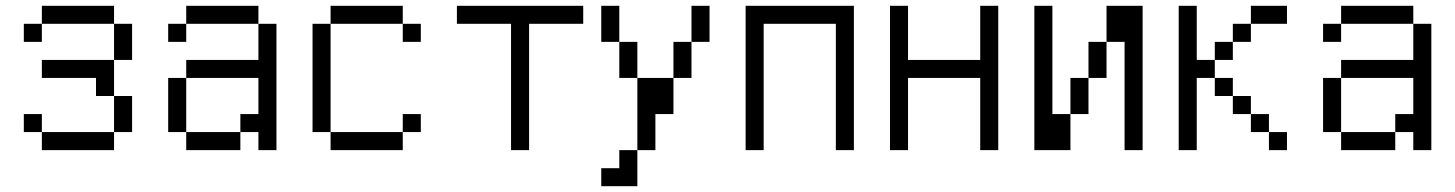

<svg xmlns="http://www.w3.org/2000/svg" viewBox="-20 -520 5040 665"><path d="M125 -62.5V0H375V-62.5ZM125 -62.5V-125H62.5V-62.5ZM375 -62.5H437.5Q437.5 -62.5 437.5 -187.5H375Q375 -187.5 375 -62.5ZM375 -187.5Q375 -187.5 375 -312.5H125V-250H312.5V-187.5ZM375 -312.5H437.5Q437.5 -312.5 437.5 -437.5H375Q375 -437.5 375 -312.5ZM125 -437.5H62.5V-375H125ZM125 -437.5H375V-500H125Z M625 -62.5V0H812.5V-62.5ZM625 -62.5V-250H562.5V-62.5ZM875 -62.5V0H937.5V-437.5H875Q875 -437.5 875 -312.5H625V-250H875Q875 -250 875 -125H812.5V-62.5ZM625 -437.5H562.5V-375H625ZM625 -437.5H875V-500H625Z M1437.5 -62.5V-125H1375V-62.5H1125V0H1375V-62.5ZM1437.5 -375V-437.5H1375V-375ZM1125 -62.5Q1125 -62.5 1125 -437.5H1062.5Q1062.5 -437.5 1062.5 -62.5ZM1125 -437.5H1375V-500H1125Z M2000 -437.5V-500H1562.5V-437.5H1750V0H1812.5V-437.5Z M2125 62.5H2062.5V125H2187.5Q2187.5 125 2187.5 0H2125ZM2187.5 0H2250Q2250 0 2250 -125H2312.5Q2312.5 -125 2312.5 -250H2187.5Q2187.5 -250 2187.5 0ZM2187.5 -250Q2187.5 -250 2187.5 -375H2125Q2125 -375 2125 -250ZM2312.5 -250H2375Q2375 -250 2375 -375H2312.5Q2312.5 -375 2312.5 -250ZM2125 -375Q2125 -375 2125 -500H2062.5Q2062.5 -500 2062.5 -375ZM2375 -375H2437.5Q2437.5 -375 2437.5 -500H2375Q2375 -500 2375 -375Z M2562.5 -500Q2562.5 -500 2562.5 0H2625V-437.5H2875V0H2937.5Q2937.5 0 2937.5 -500Z M3062.5 -500Q3062.5 -500 3062.5 0H3125Q3125 0 3125 -250H3375Q3375 -250 3375 0H3437.5Q3437.5 0 3437.5 -500H3375V-312.5H3125V-500Z M3562.5 -500Q3562.5 -500 3562.5 0H3687.5Q3687.5 0 3687.5 -125H3625Q3625 -125 3625 -500ZM3875 -375Q3875 -375 3875 0H3937.5Q3937.5 0 3937.5 -500H3812.5Q3812.5 -500 3812.5 -375H3750Q3750 -375 3750 -250H3687.5Q3687.5 -250 3687.5 -125H3750Q3750 -125 3750 -250H3812.5Q3812.5 -250 3812.5 -375Z M4437.5 0V-62.5H4375V0ZM4437.5 -437.5V-500H4312.5V-437.5H4250V-375H4187.5V-312.5H4125V-500H4062.5Q4062.5 -500 4062.5 0H4125Q4125 0 4125 -250H4187.5V-187.5H4250V-125H4312.5V-62.5H4375V-125H4312.5V-187.5H4250V-250H4187.5V-312.5H4250V-375H4312.5V-437.5Z M4625 -62.5V0H4812.5V-62.5ZM4625 -62.5V-250H4562.5V-62.5ZM4875 -62.5V0H4937.5V-437.5H4875Q4875 -437.5 4875 -312.5H4625V-250H4875Q4875 -250 4875 -125H4812.5V-62.5ZM4625 -437.5H4562.5V-375H4625ZM4625 -437.5H4875V-500H4625Z"/></svg>

Font: BFUnifontExMono
Style: Regular
Weight: 500
Version: Version 15.0.06